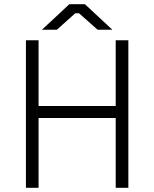

<svg xmlns="http://www.w3.org/2000/svg" viewBox="-20 -891 732 911"><path d="M179 -750H250L337 -828H355L443 -750H513L383 -871H309ZM103 0H163V-331H529V0H589V-700H529V-388H163V-700H103Z"/></svg>

Font: Fixel Text Light
Style: Regular
Weight: 300
Width: 4
Designer: AlfaBravo + MacPaw
Foundry: Kyrylo Tkachov, Marchela Mozhyna, Serhii Makarenko, Maria Weinstein, Zakhar Kryvoshyya
Version: Version 1.211